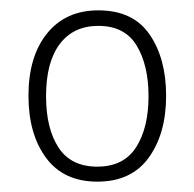

<svg xmlns="http://www.w3.org/2000/svg" viewBox="-20 -810 374 371"><path d="M301 -625Q301 -552 267.5 -505.5Q234 -459 168 -459Q103 -459 69 -505Q35 -551 35 -625Q35 -701 71 -745.5Q107 -790 170 -790Q237 -790 269 -743.5Q301 -697 301 -625ZM69 -624Q69 -562 93 -525Q117 -488 168 -488Q219 -488 243 -525.5Q267 -563 267 -624Q267 -684 244 -722Q221 -760 170 -760Q122 -760 95.5 -725Q69 -690 69 -624Z"/></svg>

Font: Noto Sans Malayalam UI SemiCondensed ExtraLight
Style: Regular
Weight: 200
Width: 4
Designer: Jelle Bosma - Monotype Design Team
Foundry: Monotype Imaging Inc.
Version: Version 2.104; ttfautohint (v1.8.4.7-5d5b)